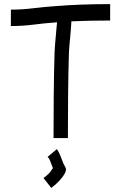

<svg xmlns="http://www.w3.org/2000/svg" viewBox="-20 -673 590 936"><path d="M311 0H241Q241 -100 242 -209.5Q243 -319 246 -418Q248 -456 251.5 -492Q255 -528 258 -564H254Q199 -560 144 -553Q89 -546 33 -546V-626Q86 -626 139.5 -632.5Q193 -639 248 -643Q309 -648 375.5 -650.5Q442 -653 517 -653V-573Q415 -573 328 -569Q326 -528 322 -490Q318 -452 316 -415Q313 -317 312 -208Q311 -99 311 0ZM230 243 192 195Q220 174 228 161Q236 148 238 147L237 144Q228 121 225 113Q222 105 220.5 102Q219 99 212 92L257 54Q266 65 275.5 89Q285 113 289 124Q290 126 293 131.5Q296 137 300 145Q305 155 296 172Q287 189 269.5 208Q252 227 230 243ZM249 169Q249 169 247 165Z"/></svg>

Font: Syne
Style: Italic
Weight: 400
Italic angle: -9°
Designer: Lucas Descroix
Foundry: Bonjour Monde
Version: Version 2.000; ttfautohint (v1.8.3)